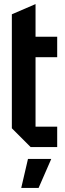

<svg xmlns="http://www.w3.org/2000/svg" viewBox="-20 -720 320 940"><path d="M38 -650 154 -700V-540H260V-440H154V-100H260V0H130L38 -92ZM84 200 117 58H231L169 200Z"/></svg>

Font: Tektur Condensed Medium
Style: Regular
Weight: 500
Width: 3
Designer: Adam Jagosz
Foundry: Adam Jagosz
Version: Version 1.005;gftools[0.9.30]